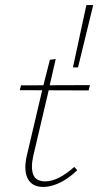

<svg xmlns="http://www.w3.org/2000/svg" viewBox="-20 -731 388 758"><path d="M151 7Q107 7 90 -25Q73 -57 85 -113L149 -385L177 -495L200 -498L175 -389L174 -382L111 -114Q101 -67 111.5 -41Q122 -15 159 -15Q185 -15 214 -30Q243 -45 273 -72L285 -59Q248 -24 214 -8.5Q180 7 151 7ZM58 -375 63 -394 335 -395 330 -374ZM288 -465H268L321 -711H348Z"/></svg>

Font: Ysabeau Infant Thin
Style: Italic
Weight: 250
Italic angle: -12°
Designer: Christian Thalmann (Catharsis Fonts)
Version: Version 2.001;gftools[0.9.30]; featfreeze: ss01,ss02,lnum